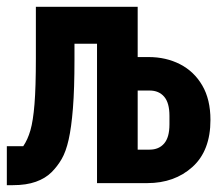

<svg xmlns="http://www.w3.org/2000/svg" viewBox="-20 -536 640 562"><path d="M0 -108H48Q61 -127 69 -154.5Q77 -182 81 -231.5Q85 -281 85 -365V-516H383V-369H415Q466 -369 507 -348Q548 -327 572 -286Q596 -245 596 -185Q596 -95 543.5 -47.5Q491 0 411 0H264V-408H198V-361Q198 -276 193.5 -219.5Q189 -163 181 -127.5Q173 -92 160.5 -70.5Q148 -49 131 -32Q113 -14 85 -4Q57 6 18 6H0ZM418 -98Q445 -98 460.5 -116Q476 -134 476 -172V-197Q476 -235 460.5 -253Q445 -271 418 -271H383V-98Z"/></svg>

Font: Lilex
Style: Regular
Weight: 400
Monospace: yes
Designer: Mike Abbink, Paul van der Laan, Pieter van Rosmalen, Mikhael Khrustik
Foundry: Mikhael Khrustik
Version: Version 2.510